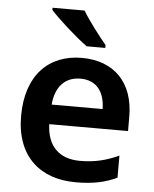

<svg xmlns="http://www.w3.org/2000/svg" viewBox="-54 -812 694 867"><g transform="rotate(5 292.5 -378.0)"><path d="M294 -766H149V-756C182 -719 268 -641 318 -606H402V-619C371 -656 321 -721 294 -766ZM301 -552C151 -552 50 -452 50 -267C50 -82 162 10 321 10C402 10 454 -2 508 -27V-127C450 -101 400 -88 332 -88C236 -88 183 -144 180 -241H537V-306C537 -461 447 -552 301 -552ZM303 -458C378 -458 413 -405 414 -330H183C190 -413 234 -458 303 -458Z"/></g></svg>

Font: Noto Sans Myanmar UI SemiBold
Style: Regular
Weight: 600
Designer: Monotype Design Team
Foundry: Monotype Imaging Inc.
Version: Version 2.103